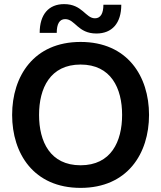

<svg xmlns="http://www.w3.org/2000/svg" viewBox="-20 -904 784 934"><path d="M449 -741C525 -741 570 -791 570 -881H483C483 -838 469 -815 442 -815C396 -815 381 -884 292 -884C217 -884 173 -834 173 -744H256C256 -787 269 -811 297 -811C346 -811 358 -741 449 -741ZM372 10C600 10 705 -157 705 -345C705 -533 600 -700 372 -700C144 -700 39 -533 39 -345C39 -157 144 10 372 10ZM372 -100C224 -100 170 -215 170 -345C170 -475 224 -590 372 -590C520 -590 574 -475 574 -345C574 -215 520 -100 372 -100Z"/></svg>

Font: FREAK Grotesk Next
Style: Bold
Weight: 700
Width: 3
Designer: La Scuola Open Source
Foundry: La Scuola Open Source
Version: Version 1.000;PS 1.0;hotconv 1.0.72;makeotf.lib2.5.5900